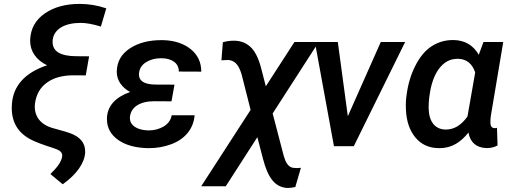

<svg xmlns="http://www.w3.org/2000/svg" viewBox="-20 -741 2598 973"><path d="M518.6 -698.7C474.1 -713.9 429.2 -721.2 383.8 -721.2C312.5 -721.2 253.4 -705.1 207 -672.9C160.2 -640.6 135.3 -596.2 132.8 -539.6C132.8 -537.1 132.8 -535.2 132.8 -533.2C132.8 -481 164.1 -436 218.8 -410.2C107.4 -373.5 46.9 -306.6 40.5 -214.8C40 -207.5 39.6 -200.2 39.6 -193.4C39.6 -120.6 71.8 -67.4 136.7 -33.7C158.2 -22.5 194.8 -8.3 247.1 8.3L267.6 15.6C286.1 22.9 295.4 33.7 295.4 47.4C295.4 48.8 294.9 50.8 294.9 52.2C292 72.3 279.8 93.8 258.3 117.2L235.4 141.1L297.9 192.9C368.2 142.6 408.2 85.9 411.6 32.7C411.6 30.8 411.6 28.3 411.6 26.4C411.6 -17.1 385.7 -48.3 333 -66.9L310.5 -74.2L246.1 -92.3C183.6 -110.4 156.2 -152.3 156.2 -199.2C156.2 -204.1 156.7 -210 157.2 -215.3C163.1 -261.7 183.1 -297.4 217.8 -322.3C252 -347.2 296.9 -359.4 353 -359.4L414.6 -358.9L431.6 -455.6L366.7 -456.1C286.6 -456.5 246.6 -480.5 246.6 -527.8C246.6 -532.2 246.6 -537.1 247.6 -542.5C255.4 -593.3 307.6 -625 388.2 -625C417 -625 451.2 -618.7 491.2 -606.4Z M522 -145C522 -142.6 522 -139.6 522 -137.2C522 -94.2 540.5 -59.6 577.6 -32.7C615.2 -5.9 665.5 8.3 729 9.8C731 9.8 732.9 9.8 734.9 9.8C773.4 9.8 810.5 3.4 845.7 -9.3C916 -34.7 960.4 -86.9 966.3 -156.7H850.1C845.7 -132.8 832 -113.8 809.6 -100.1C786.6 -86.9 761.7 -80.1 733.9 -80.1C732.4 -80.1 731.4 -80.1 730 -80.1C669.9 -82 638.2 -108.9 638.2 -142.1C638.2 -145 638.2 -147.5 638.7 -150.4C644.5 -198.7 689.5 -228 761.2 -228L849.1 -227.5L864.3 -312L762.2 -312.5C710 -314.5 684.1 -331.1 684.1 -363.8C684.1 -367.2 684.6 -370.6 685.1 -374.5C688.5 -396.5 700.7 -414.1 721.7 -426.8C743.2 -439.5 767.6 -445.8 794.9 -445.8C795.9 -445.8 797.4 -445.8 798.8 -445.8C824.2 -445.8 845.2 -439.9 861.8 -428.2C877.9 -416.5 886.2 -399.9 886.2 -378.4L1000 -377.9C1000 -424.8 982.4 -462.9 946.8 -491.7C911.1 -520.5 864.3 -536.1 806.2 -537.6C803.2 -537.6 800.3 -537.6 797.4 -537.6C734.4 -537.6 681.2 -523.9 638.7 -496.1C595.7 -468.3 573.2 -429.7 571.8 -379.4C571.8 -378.4 571.8 -377 571.8 -376C571.8 -332 599.6 -296.4 639.2 -274.9C564.5 -248 525.4 -204.6 522 -145Z M1168 -534.7C1166 -534.7 1164.6 -534.7 1162.6 -534.7C1146 -534.7 1128.4 -532.2 1109.4 -526.9L1102.1 -435.5L1135.7 -437C1167 -435.1 1188.5 -416.5 1204.1 -365.2L1250 -184.1L999.5 203.1H1124L1284.2 -45.9L1312.5 63C1325.7 114.3 1342.3 151.4 1361.8 174.3C1381.3 197.3 1405.3 209.5 1434.1 211.4C1435.5 211.4 1437.5 211.4 1439.5 211.4C1449.7 211.4 1462.4 210 1476.6 206.5L1504.9 109.4L1484.9 110.8L1464.8 109.4C1445.8 106 1431.6 90.3 1422.4 62.5L1417 45.4L1361.8 -166L1595.2 -528.3H1472.2L1327.1 -303.7L1301.3 -403.3C1288.1 -450.7 1270.5 -483.9 1248.5 -503.9C1226.6 -523.9 1199.7 -534.2 1168 -534.7Z M1691.9 -528.3H1575.7L1672.4 0H1772.9L2033.2 -528.3H1909.7L1742.7 -151.9Z M2430.2 -528.3 2406.2 -463.4C2378.4 -511.7 2336.4 -536.6 2280.3 -538.1C2278.3 -538.1 2276.9 -538.1 2274.9 -538.1C2235.4 -538.1 2199.2 -527.3 2167 -506.3C2134.3 -484.9 2106.9 -451.7 2084.5 -407.2C2061.5 -362.3 2046.9 -312 2040 -255.9L2038.6 -245.6C2037.1 -232.4 2036.6 -219.7 2036.6 -206.5C2036.6 -199.7 2036.6 -193.4 2037.1 -186.5C2039.6 -127.4 2055.2 -80.6 2084.5 -44.9C2113.8 -9.3 2153.3 9.3 2203.6 9.8C2205.1 9.8 2206.5 9.8 2208 9.8C2269.5 9.8 2314.9 -20.5 2354 -69.3C2362.3 -20.5 2393.6 7.8 2444.3 9.3C2445.8 9.3 2446.8 9.3 2448.2 9.3C2467.8 9.3 2485.4 4.9 2501.5 -3.9L2498.5 -93.3L2492.2 -91.8H2485.4C2472.7 -92.3 2465.8 -101.1 2465.3 -118.2C2465.3 -120.1 2465.3 -122.1 2465.3 -124.5C2465.3 -132.3 2465.8 -143.1 2467.8 -156.2L2530.3 -528.3ZM2156.2 -253.4C2163.6 -312.5 2179.7 -358.9 2204.6 -392.6C2230 -426.3 2260.7 -442.9 2297.9 -442.9C2299.8 -442.9 2301.3 -442.9 2303.2 -442.9C2344.7 -441.4 2373 -418.5 2388.2 -374L2349.1 -150.9C2317.9 -106.4 2281.2 -84.5 2239.7 -84.5C2238.8 -84.5 2237.8 -84.5 2236.8 -84.5C2183.6 -85.9 2153.8 -126 2152.3 -190.9C2152.3 -193.4 2152.3 -196.3 2152.3 -198.7C2152.3 -213.9 2153.3 -229 2154.8 -243.2Z"/></svg>

Font: Roboto Medium
Style: Italic
Weight: 500
Italic angle: -12°
Designer: Google
Version: Version 2.137; 2017